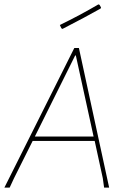

<svg xmlns="http://www.w3.org/2000/svg" viewBox="-28 -856 572 876"><path d="M421 -836 426 -834 433 -822 431 -817Q364 -779 257 -724L252 -727L245 -742Q336 -786 421 -836ZM332 -637 470 0H447L441 -43L404 -213H121L36 -43L16 0H-8L311 -637ZM315 -603 131 -233H399L318 -603Z"/></svg>

Font: Alegreya Sans SC Thin
Style: Italic
Weight: 100
Italic angle: -7°
Designer: Juan Pablo del Peral
Foundry: Huerta Tipografica
Version: Version 2.007